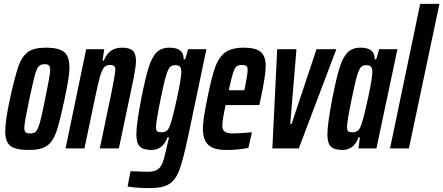

<svg xmlns="http://www.w3.org/2000/svg" viewBox="-20 -763 2279 987"><path d="M7 -88Q7 -143 31 -254Q57 -372 75 -423Q93 -474 124 -496Q155 -518 216 -518Q282 -518 309.5 -496Q337 -474 337 -416Q337 -368 312 -254Q287 -135 269.5 -85Q252 -35 221.5 -13.5Q191 8 128 8Q61 8 34 -12.5Q7 -33 7 -88ZM212 -254Q223 -309 230.5 -348.5Q238 -388 238 -403Q238 -421 231.5 -427Q225 -433 209 -433Q189 -433 179 -422Q169 -411 159.5 -377.5Q150 -344 131 -254Q120 -200 112.5 -161Q105 -122 105 -106Q105 -89 112 -83Q119 -77 135 -77Q155 -77 165 -87.5Q175 -98 185 -133Q195 -168 212 -254Z M423 -510H516L507 -452H514Q540 -518 607 -518Q646 -518 662.5 -502.5Q679 -487 679 -450Q679 -423 666 -356L591 0H493L554 -292Q571 -376 573 -404Q573 -419 566.5 -424Q560 -429 544 -429Q525 -429 514 -415Q503 -401 493.5 -367.5Q484 -334 468 -257L414 0H317Z M636 196 651 117 675 118Q721 120 740 120Q773 120 790 108.5Q807 97 816.5 71.5Q826 46 838 -11L849 -57H841Q828 -22 806.5 -7Q785 8 760 8Q717 8 699 -9.5Q681 -27 681 -72Q681 -125 706 -255Q727 -362 744 -416Q761 -470 785.5 -494Q810 -518 851 -518Q926 -518 924 -458H932L947 -510H1041L948 -66Q922 56 903 108.5Q884 161 850.5 182.5Q817 204 748 204Q686 204 636 196ZM857 -127Q870 -166 891 -263.5Q912 -361 912 -394Q912 -413 905 -420.5Q898 -428 881 -428Q863 -428 853.5 -418Q844 -408 833.5 -373.5Q823 -339 806 -255Q782 -137 782 -111Q782 -93 788 -88Q794 -83 810 -83Q828 -83 838.5 -92Q849 -101 857 -127Z M1023 -101Q1023 -126 1028 -159.5Q1033 -193 1045 -254Q1067 -363 1085 -415Q1103 -467 1136.5 -492.5Q1170 -518 1233 -518Q1295 -518 1320.5 -496Q1346 -474 1346 -423Q1346 -378 1320 -254L1313 -223H1140Q1132 -188 1127.5 -161Q1123 -134 1123 -117Q1123 -94 1136 -85.5Q1149 -77 1177 -77Q1203 -77 1275 -83L1257 -3Q1236 2 1204.5 5Q1173 8 1145 8Q1078 8 1050.5 -18.5Q1023 -45 1023 -101ZM1236 -299 1240 -318Q1253 -383 1253 -403Q1253 -419 1246 -424Q1239 -429 1224 -429Q1205 -429 1195.5 -421Q1186 -413 1177.5 -386.5Q1169 -360 1156 -299Z M1380 0 1405 -510H1504L1472 -126H1479L1607 -510H1709L1516 0Z M1663 -72Q1663 -125 1688 -255Q1709 -362 1726 -416Q1743 -470 1767.5 -494Q1792 -518 1833 -518Q1908 -518 1906 -458H1914L1929 -510H2023L1915 0H1823L1830 -57H1823Q1810 -22 1788.5 -7Q1767 8 1742 8Q1699 8 1681 -9.5Q1663 -27 1663 -72ZM1839 -127Q1852 -166 1873 -263.5Q1894 -361 1894 -394Q1894 -413 1886.5 -420.5Q1879 -428 1863 -428Q1845 -428 1835.5 -418Q1826 -408 1815.5 -373.5Q1805 -339 1788 -255Q1764 -138 1764 -111Q1764 -93 1770 -88Q1776 -83 1792 -83Q1810 -83 1820.5 -92Q1831 -101 1839 -127Z M1985 0 2140 -743H2239L2082 0Z"/></svg>

Font: Saira Ultra Condensed
Style: Bold Italic
Weight: 700
Width: 1
Italic angle: -12°
Designer: Hector Gatti with collaboration of the Omnibus-Type team
Foundry: Omnibus-Type
Version: Version 1.001; ttfautohint (v1.8)